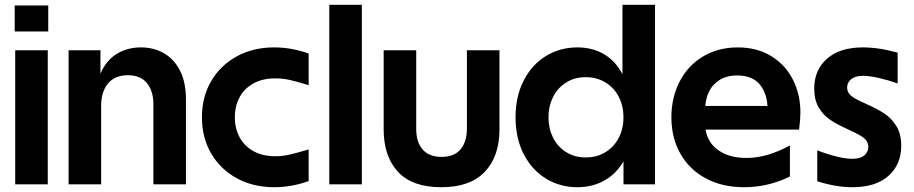

<svg xmlns="http://www.w3.org/2000/svg" viewBox="-20 -770 3817 802"><path d="M179.5 -560V0H43.5V-560ZM181.5 -747.2V-638.5H41.5V-747.2Z M399.6 -560V-382.8L402.5 -380V0H266.5V-560ZM568.7 -572Q622.3 -572 664.8 -547.7Q707.3 -523.4 732 -474.6Q756.7 -425.7 756.7 -355.8V0H620.7V-334.2Q620.7 -390.3 593.8 -423Q566.9 -455.8 514 -455.8Q459.3 -455.8 430.9 -420.9Q402.5 -386.1 402.5 -328.6L381.3 -358.6Q381.3 -428.1 405.9 -476Q430.4 -524 472.8 -548Q515.2 -572 568.7 -572Z M1263.6 -415.7Q1219.2 -429.6 1190 -436.1Q1160.8 -442.6 1129.3 -442.6Q1077.1 -442.6 1039 -421.7Q1001 -400.9 981 -364.2Q961 -327.5 961 -280Q961 -233.5 981 -196.4Q1001 -159.4 1039.2 -138.4Q1077.3 -117.4 1129.3 -117.4Q1161.1 -117.4 1189.9 -124.2Q1218.7 -130.9 1264.1 -144.3L1269.3 -146V-13.6Q1198 12 1125.2 12Q1037.5 12 969 -25.5Q900.5 -63 862 -129Q823.5 -195 823.5 -280Q823.5 -365 862 -431Q900.5 -497 969 -534.5Q1037.5 -572 1125.2 -572Q1198 -572 1269.3 -546.4V-414Q1266.6 -415 1263.6 -415.7Z M1355.5 -750H1491.5V0H1355.5Z M1582.6 -229.4V-560H1718.6V-230.2Q1718.6 -176.4 1745.6 -145.5Q1772.7 -114.6 1824.4 -114.6Q1877.5 -114.6 1903.9 -146.4Q1930.3 -178.3 1930.3 -233.8V-560H2066.3V-229.4Q2066.3 -117.3 2005.4 -52.7Q1944.5 12 1823 12Q1701.5 12 1642.1 -52.7Q1582.6 -117.3 1582.6 -229.4Z M2391.8 -572Q2319.4 -572 2260.6 -536.1Q2201.8 -500.2 2167.6 -433.7Q2133.5 -367.2 2133.5 -280Q2133.5 -192.8 2167.6 -126.3Q2201.8 -59.8 2260.6 -23.9Q2319.4 12 2391.8 12Q2461 12 2514.1 -21.6Q2567.2 -55.3 2597.3 -120.8Q2627.3 -186.3 2627.3 -280H2617.3Q2617.3 -373.7 2589.8 -439.4Q2562.2 -505 2511.2 -538.5Q2460.3 -572 2391.8 -572ZM2426.8 -112.4Q2379.6 -112.4 2344.1 -135.1Q2308.5 -157.8 2289.7 -195.9Q2271 -234.1 2271 -280Q2271 -325.9 2289.7 -364.1Q2308.5 -402.2 2344.1 -424.9Q2379.6 -447.6 2426.8 -447.6Q2474.3 -447.6 2510.3 -424.9Q2546.4 -402.2 2565.4 -364.1Q2584.4 -325.9 2584.4 -280Q2584.4 -234.1 2565.4 -195.9Q2546.4 -157.8 2510.3 -135.1Q2474.3 -112.4 2426.8 -112.4ZM2580.1 -750V-377L2600.1 -280L2584.4 -160V0H2716.1V-750Z M2784.5 -280Q2784.5 -362.7 2818.9 -429.4Q2853.2 -496 2916.4 -534Q2979.7 -572 3061.7 -572Q3142.4 -572 3201.9 -535.4Q3261.4 -498.7 3292.4 -436.7Q3323.4 -374.7 3323.4 -300Q3323.4 -272.4 3317.9 -228.6H2845.7V-327.5H3225.3L3186.2 -313.7Q3186.2 -375.9 3155 -415.4Q3123.8 -454.8 3059.5 -454.8Q3015 -454.8 2984.9 -435.4Q2954.7 -416 2940.1 -384.2Q2925.5 -352.3 2925.5 -313.7V-248.5Q2925.5 -212 2944.5 -180.5Q2963.5 -149 3002.6 -129.6Q3041.8 -110.3 3098.8 -110.3Q3184.2 -110.3 3279.5 -162.5V-32.6Q3188.2 12 3088.4 12Q2996.1 12 2927.4 -25.3Q2858.7 -62.6 2821.6 -128.7Q2784.5 -194.8 2784.5 -280Z M3393.8 -12.8V-142Q3436.2 -125.4 3474.7 -116Q3513.3 -106.7 3541 -106.7Q3573.2 -106.7 3590.2 -120.8Q3607.1 -135 3607.1 -156.5Q3607.1 -178.8 3588.6 -193.5Q3570.2 -208.1 3527.6 -226.9L3519.6 -230.9Q3476.9 -250 3448.1 -269.2Q3419.2 -288.5 3400.2 -320.5Q3381.1 -352.6 3381.1 -399.8Q3381.1 -477.7 3434.4 -524.8Q3487.7 -572 3584.3 -572Q3651.6 -572 3729.5 -550V-421.7Q3686.9 -436.3 3648.9 -444.8Q3610.9 -453.3 3584.3 -453.3Q3552.4 -453.3 3535.5 -439.3Q3518.5 -425.3 3518.5 -404.4Q3518.5 -383.8 3535.2 -369.9Q3551.9 -356 3591.4 -339.2L3597.7 -335.9Q3643.4 -315.8 3673.4 -296.3Q3703.4 -276.8 3724 -243.8Q3744.5 -210.8 3744.5 -161.1Q3744.5 -82.6 3691.1 -35.3Q3637.6 12 3541 12Q3472.3 12 3393.8 -12.8Z"/></svg>

Font: TASA Explorer VF
Style: Regular
Weight: 400
Designer: Weizhong Zhang
Foundry: Local Remote
Version: Version 1.000;Glyphs 3.2 (3192)